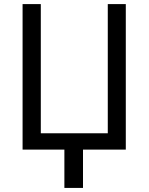

<svg xmlns="http://www.w3.org/2000/svg" viewBox="-20 -734 729 942"><path d="M597.2 -713.9H508.8V-80.1H180.2V-713.9H90.8V0H295.9V188H387.2V0H597.2Z"/></svg>

Font: Avrile Sans
Style: Regular
Weight: 400
Designer: Monotype Design Team, Google (font), Stefan Peev (BGR Cyrillic), Cristiano Sobral (main changes)
Foundry: The Avrile Sans Project Authors
Version: Version 3.110